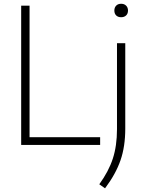

<svg xmlns="http://www.w3.org/2000/svg" viewBox="-20 -770 768 1020"><path d="M92.5 0V-740H137V-41H512V0ZM507.5 209Q557.5 140 579.5 72.2Q601.5 4.5 601.5 -83.5V-540.5H645.5V-87Q645.5 8.5 620.2 81.5Q595 154.5 538 230.5ZM587.5 -714Q587.5 -730 597.2 -740Q607 -750 623.5 -750Q640 -750 650 -740Q660 -730 660 -714Q660 -697.5 650 -688Q640 -678.5 623.5 -678.5Q607 -678.5 597.2 -688Q587.5 -697.5 587.5 -714Z"/></svg>

Font: Encode Sans ExtraLight
Style: Regular
Weight: 275
Designer: Multiple Designers
Foundry: Impallari Type
Version: Version 2.000